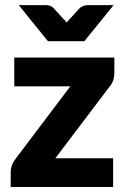

<svg xmlns="http://www.w3.org/2000/svg" viewBox="-20 -749 506 769"><path d="M438 -518.6V-456.5Q438 -440.4 432.6 -425.3Q427.7 -411.6 418 -400.9L201.7 -115.2H433.1V0H22.9V-63Q22.9 -73.7 27.8 -86.9Q32.7 -100.6 43 -113.8L261.7 -403.3H37.1V-518.6ZM332 -728.5H435.1L317.9 -584H171.9L55.2 -728.5H162.1Q170.9 -728.5 179.7 -726.1Q187 -723.6 191.9 -719.2L233.9 -673.3Q234.9 -672.4 237.1 -670.4Q239.3 -668.5 240.7 -667Q241.7 -666 243.7 -663.1Q245.6 -660.2 247.1 -658.7Q247.6 -659.2 253.4 -666.5Q255.4 -668.9 259.8 -673.3L301.8 -719.2Q303.2 -720.2 314.9 -725.6Q322.8 -728.5 332 -728.5Z"/></svg>

Font: Lato-ExtraBold
Style: Regular
Weight: 500
Designer: Lukasz Dziedzic with Adam Twardoch and Botio Nikoltchev
Foundry: tyPoland Lukasz Dziedzic
Version: ""